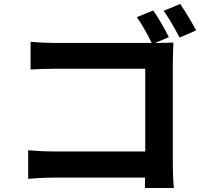

<svg xmlns="http://www.w3.org/2000/svg" viewBox="-20 -887 1040 961"><path d="M845 -582C845 -611 847 -651 848 -674C831 -673 790 -672 761 -672H756L825 -701C807 -738 772 -799 747 -835L665 -801C690 -766 720 -713 739 -672H257C222 -672 171 -674 133 -678V-539C161 -541 215 -543 257 -543H707V-129H245C200 -129 155 -132 121 -135V8C154 5 210 2 249 2H706C706 20 706 38 705 54H850C847 24 845 -29 845 -64ZM799 -833C826 -797 857 -740 879 -699L962 -735C943 -770 907 -831 882 -867Z"/></svg>

Font: Noto Sans CJK KR Bold
Style: Regular
Weight: 700
Designer: Ryoko NISHIZUKA (kana & ideographs); Paul D. Hunt (Latin, Greek & Cyrillic); Wenlong ZHANG (bopomofo); Sandoll Communica
Foundry: Adobe Systems Incorporated
Version: Version 1.004;PS 1.004;hotconv 1.0.82;makeotf.lib2.5.63406